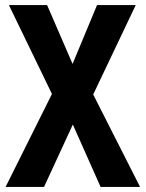

<svg xmlns="http://www.w3.org/2000/svg" viewBox="-20 -734 572 754"><path d="M530 0H375L266 -245L153 0H2L184 -365L15 -714H165L265 -483L361 -714H513L346 -363Z"/></svg>

Font: Noto Sans Lao Condensed
Style: Bold
Weight: 700
Width: 3
Designer: Monotype Design Team
Foundry: Monotype Imaging Inc.
Version: Version 2.003; ttfautohint (v1.8.4.7-5d5b)